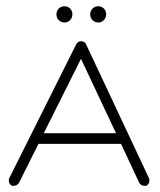

<svg xmlns="http://www.w3.org/2000/svg" viewBox="-20 -594 512 614"><path d="M319.5 -548C319.5 -563 308.5 -574 294.5 -574C279.5 -574 268.5 -563 268.5 -548C268.5 -534 279.5 -522 294.5 -522C308.5 -522 319.5 -534 319.5 -548ZM211.5 -548C211.5 -563 200.5 -574 186.5 -574C171.5 -574 160.5 -563 160.5 -548C160.5 -534 171.5 -522 186.5 -522C200.5 -522 211.5 -534 211.5 -548ZM240 -462C233 -462 227 -459 224 -453L10 -25C9 -22 8 -20 8 -17C8 -10 12 -3 18 0C20 1 22 0 24 0C31 0 37 -3 41 -10L103 -134H367L425 -10C428 -3 435 0 441 0C444 0 446 1 448 0C454 -3 458 -10 458 -17C458 -20 457 -22 456 -25L255 -453C252 -459 247 -462 240 -462ZM239 -406 351 -168H120Z"/></svg>

Font: LetsTrace
Style: basic
Weight: 500
Version: Version 002.000